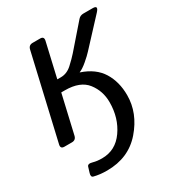

<svg xmlns="http://www.w3.org/2000/svg" viewBox="-172 -620 855 930"><g transform="rotate(-30 255.5 -155.0)"><path d="M32.7 0Q10.7 0 15.6 -22L124 -490.7Q128.9 -512.7 150.9 -512.7H192.9Q214.8 -512.7 210 -490.7L166 -299.8H186Q220.2 -299.8 248.5 -325.9Q276.9 -352.1 293.5 -371.1L405.8 -500Q417 -512.7 434.6 -512.7H486.8Q520 -512.7 493.2 -483.9L361.3 -341.8Q348.1 -327.1 321.8 -304.7Q295.4 -282.2 277.3 -275.4V-274.4Q353 -249 387 -194.1Q420.9 -139.2 420.9 -64.5Q420.9 35.2 348.1 119.4Q275.4 203.6 154.3 203.6Q114.3 203.6 82 195.3Q68.4 191.9 74.7 171.4L84 141.1Q88.4 126.5 114.7 134.3Q134.8 140.1 163.1 140.1Q238.8 140.1 284.4 75.2Q330.1 10.3 330.1 -77.6Q330.1 -140.6 293.2 -188Q256.3 -235.4 171.4 -235.4H150.9L101.6 -22Q96.7 0 74.7 0Z"/></g></svg>

Font: Istok
Style: Italic
Weight: 500
Italic angle: -13°
Designer: Andrey V. Panov
Foundry: Andrey V. Panov
Version: Version 1.0.3